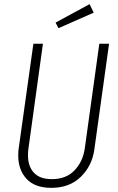

<svg xmlns="http://www.w3.org/2000/svg" viewBox="-20 -895 568 926"><path d="M435 -174Q424 -95 369.5 -42Q315 11 228 11Q148 11 108 -32.5Q68 -76 68 -144Q68 -167 70 -178L141 -684H187L117 -177Q115 -166 115 -145Q115 -93 143.5 -62Q172 -31 230 -31Q299 -31 339.5 -73.5Q380 -116 389 -180L459 -684H506ZM412 -875 432 -834 262 -759 248 -786Z"/></svg>

Font: Fira Sans Extra Condensed ExtraLight
Style: Italic
Weight: 275
Width: 3
Italic angle: -8°
Designer: Carrois Corporate & Edenspiekermann AG
Foundry: Carrois Corporate GbR & Edenspiekermann AG
Version: Version 4.203